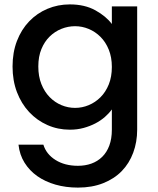

<svg xmlns="http://www.w3.org/2000/svg" viewBox="-20 -580 718 872"><path d="M37 -278Q37 -342 57 -394Q77 -446 112.5 -483Q148 -520 195.5 -540Q243 -560 297 -560Q365 -560 413.5 -533Q462 -506 488 -471V-551H603V9Q603 65 585 113.5Q567 162 533 197Q499 232 448.5 252Q398 272 334 272Q279 272 232 258.5Q185 245 149.5 220Q114 195 91.5 159Q69 123 64 77H177Q190 120 232 146.5Q274 173 334 173Q367 173 395 163Q423 153 444 132.5Q465 112 476.5 81Q488 50 488 9V-83Q475 -65 456 -48.5Q437 -32 413 -19.5Q389 -7 360 1Q331 9 297 9Q243 9 195.5 -12Q148 -33 112.5 -71Q77 -109 57 -161.5Q37 -214 37 -278ZM488 -276Q488 -320 474 -354.5Q460 -389 436.5 -412.5Q413 -436 383 -448.5Q353 -461 321 -461Q289 -461 259 -449Q229 -437 205.5 -414Q182 -391 168 -357Q154 -323 154 -278Q154 -233 168 -198Q182 -163 205.5 -139Q229 -115 259 -102.5Q289 -90 321 -90Q353 -90 383 -102.5Q413 -115 436.5 -138.5Q460 -162 474 -196.5Q488 -231 488 -276Z"/></svg>

Font: SVN-Poppins Medium
Style: Regular
Weight: 500
Designer: Ninad Kale (Devanagari), Jonny Pinhorn (Latin)
Foundry: Indian Type Foundry
Version: Version 3.002 2017; ttfautohint (v1.8.3)